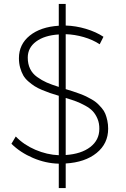

<svg xmlns="http://www.w3.org/2000/svg" viewBox="-20 -831 639 976"><path d="M38.1 -100.1 60.1 -137.2Q101.1 -94.7 159.9 -69.6Q218.8 -44.4 278.8 -42V-344.2Q252.4 -352.1 235.1 -357.9Q217.8 -363.8 194.3 -373.5Q170.9 -383.3 155.8 -393.1Q140.6 -402.8 124 -417.2Q107.4 -431.6 98.1 -448Q88.9 -464.4 82.5 -486.8Q76.2 -509.3 76.2 -535.2Q76.2 -605.5 131.1 -649.9Q186 -694.3 278.8 -700.2V-811H314V-701.2Q365.7 -699.7 417 -684.3Q468.3 -668.9 505.9 -644L486.8 -606Q451.2 -629.4 405.3 -642.6Q359.4 -655.8 314 -657.2V-377.9Q336.4 -371.1 349.6 -366.9Q362.8 -362.8 383.8 -355Q404.8 -347.2 417.5 -341.1Q430.2 -335 447.5 -325Q464.8 -314.9 475.3 -304.9Q485.8 -294.9 497.6 -281.2Q509.3 -267.6 515.4 -252.4Q521.5 -237.3 525.6 -218Q529.8 -198.7 529.8 -176.8Q529.8 -101.1 471.2 -53.5Q412.6 -5.9 314 0V125H278.8V1Q212.4 -0.5 147.7 -28.1Q83 -55.7 38.1 -100.1ZM121.1 -538.1Q121.1 -505.9 133.1 -481.2Q145 -456.5 168.9 -439.5Q192.9 -422.4 217.3 -411.6Q241.7 -400.9 278.8 -389.2V-655.8Q206.1 -651.4 163.6 -619.9Q121.1 -588.4 121.1 -538.1ZM314 -43Q393.1 -48.3 439 -83.7Q484.9 -119.1 484.9 -175.8Q485.4 -204.1 475.6 -227.3Q465.8 -250.5 451.4 -265.9Q437 -281.2 412.6 -294.4Q388.2 -307.6 366.9 -315.7Q345.7 -323.7 314 -333Z"/></svg>

Font: Trueno UltraLight
Style: Regular
Weight: 250
Designer: Julieta Ulanovsky
Foundry: Julieta Ulanovsky
Version: Version 3.001b | FøM Fix